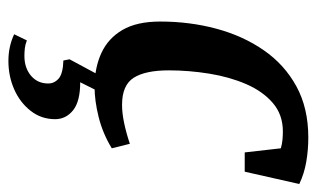

<svg xmlns="http://www.w3.org/2000/svg" viewBox="-172 -380 771 468"><g transform="rotate(90 214.0 -145.5)"><path d="M191 10Q145 10 109 -6.5Q73 -23 52.5 -58Q32 -93 32 -150Q32 -222 49.5 -287Q67 -352 102 -402.5Q137 -453 190 -482Q243 -511 315 -511Q345 -511 374 -506Q403 -501 428 -489L398 -356H351L341 -444Q331 -447 320.5 -448Q310 -449 300 -449Q259 -449 230.5 -424.5Q202 -400 184.5 -359.5Q167 -319 159 -269.5Q151 -220 151 -171Q151 -114 169 -85.5Q187 -57 235 -57Q255 -57 279 -62Q303 -67 330 -76L341 -32Q305 -10 265 0Q225 10 191 10ZM128 220Q93 220 63 206L78 175Q88 179 97.5 180Q107 181 116 181Q145 181 164 165Q183 149 183 123Q183 108 171 97.5Q159 87 127 86L124 71L166 -7H206L180 45Q227 45 248.5 62.5Q270 80 270 106Q270 140 249.5 166Q229 192 197 206Q165 220 128 220Z"/></g></svg>

Font: Manuale SemiBold
Style: Italic
Weight: 600
Italic angle: -11°
Designer: Eduardo Tunni / Pablo Cosgaya
Foundry: Eduardo Tunni / Pablo Cosgaya
Version: Version 1.002